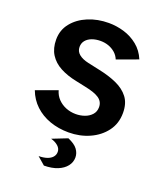

<svg xmlns="http://www.w3.org/2000/svg" viewBox="-165 -786 962 1139"><g transform="rotate(20 316.0 -216.5)"><path d="M319.5 12Q255.3 12 200.6 -7.4Q145.9 -26.8 106.1 -64.2Q66.3 -101.6 46.4 -154.9L179.4 -203.2Q187.7 -172.7 208.9 -150.6Q230.1 -128.5 259.6 -116.6Q289.1 -104.8 322 -104.8Q350.8 -104.8 377.3 -114Q403.7 -123.2 421.3 -142.5Q438.9 -161.8 438.9 -190.3Q438.9 -224.5 410.9 -244.4Q382.9 -264.2 319.7 -276.8L258.3 -289.9Q199.7 -301.7 155.3 -325.3Q111 -349 86.7 -387.5Q62.4 -426 62.4 -481.1Q62.4 -541.5 98.6 -586.2Q134.7 -630.9 193.9 -655.4Q253.1 -680 323.6 -680Q372.5 -680 420.4 -665.7Q468.2 -651.3 507 -619.9Q545.8 -588.6 566.6 -538.6L435 -490.3Q425.5 -513.8 406.8 -530.1Q388.1 -546.3 364.3 -554.8Q340.5 -563.2 313.7 -563.2Q284.3 -563.2 260.1 -554.3Q236 -545.4 221.9 -528.5Q207.8 -511.6 207.8 -487.1Q207.8 -459.7 229.4 -441.8Q251.1 -423.9 289.1 -415.6L360.9 -400Q426.9 -386.5 477.2 -364Q527.4 -341.4 555.8 -304.1Q584.2 -266.7 584.2 -206.8Q584.2 -140 547.5 -91Q510.8 -42 450.5 -15Q390.2 12 319.5 12ZM249.9 246.9 201.1 204.7Q232.2 204.2 253.8 196.8Q275.5 189.4 287.4 175.5Q299.3 161.6 299.3 142.8Q299.3 121.5 281.1 105.6Q262.8 89.8 235.7 82.5L331.1 45Q374.6 63.5 391.9 87.3Q409.2 111 409.2 137.9Q409.2 168.4 390 192.9Q370.8 217.5 335.5 232Q300.3 246.4 249.9 246.9Z"/></g></svg>

Font: Atkinson Hyperlegible Mono ExtraLight
Style: Regular
Weight: 200
Monospace: yes
Designer: Elliott Scott, Megan Eiswerth, Linus Boman, Theodore Petrosky, Letters from Sweden
Foundry: Applied Design Works, Letters from Sweden
Version: Version 2.001